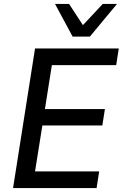

<svg xmlns="http://www.w3.org/2000/svg" viewBox="-20 -950 620 970"><path d="M46 0 157 -705H580L567 -621H242L207 -399H510L497 -316H194L157 -84H481L468 0ZM347 -765 258 -930H329L399 -823L499 -930H571L434 -765Z"/></svg>

Font: Nunito Sans 10pt SemiCondensed SemiBold
Style: Italic
Weight: 600
Width: 4
Italic angle: -9°
Designer: Vernon Adams
Foundry: Vernon Adams
Version: Version 3.101;gftools[0.9.27]